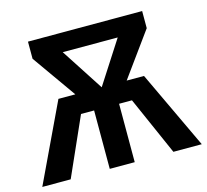

<svg xmlns="http://www.w3.org/2000/svg" viewBox="-102 -806 993 921"><g transform="rotate(-15 394.0 -345.5)"><path d="M521 -388 679 -606V-691H112V-606L266 -388H182L-2 0H139L268 -290H333V0H457V-290H521L649 0H790L607 -388ZM533 -599 397 -388 260 -599Z"/></g></svg>

Font: Fira Sans Medium
Style: Regular
Weight: 500
Designer: Carrois Corporate & Edenspiekermann AG
Foundry: Carrois Corporate GbR & Edenspiekermann AG
Version: Version 4.203